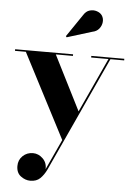

<svg xmlns="http://www.w3.org/2000/svg" viewBox="-63 -759 734 1066"><g transform="rotate(5 304.0 -226.5)"><path d="M418 -594 278.5 -551 274 -557 358 -680.5Q372.5 -704.5 393.5 -710.2Q414.5 -716 433.8 -709.5Q453 -703 462.5 -689Q473 -673 471 -652.5Q469 -632 455.5 -615.2Q442 -598.5 418 -594ZM322.5 -451H227L380.5 -147L520.5 -451H424V-460H608V-451H531.5L236 191Q221.5 221 201.2 240.5Q181 260 146.5 260Q118.5 260 93.5 241.2Q68.5 222.5 68.5 184.5Q68.5 150.5 92 128.2Q115.5 106 149 106Q179.5 106 203.8 129.5Q228 153 226 188.5L304 19.5L60 -451H-0.5V-460H322.5Z"/></g></svg>

Font: Bodoni* 24pt
Style: Bold
Weight: 700
Version: Version 2.3